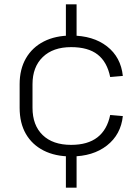

<svg xmlns="http://www.w3.org/2000/svg" viewBox="-20 -810 635 880"><path d="M331 -790V-639H282V-790ZM331 -101V50H282V-101ZM306 -93Q233 -93 180 -120Q127 -147 98.5 -196.5Q70 -246 70 -316V-424Q70 -493 99 -543Q128 -593 181 -620Q234 -647 306 -647Q407 -647 470.5 -597.5Q534 -548 543 -462L485 -457Q471 -526 427.5 -560Q384 -594 306 -594Q223 -594 176 -548.5Q129 -503 129 -424V-316Q129 -236 175.5 -191Q222 -146 306 -146Q382 -146 426.5 -180.5Q471 -215 485 -283L543 -278Q534 -193 470 -143Q406 -93 306 -93Z"/></svg>

Font: Pathway Extreme 8pt Thin 12pt Thin
Style: Regular
Weight: 250
Version: Version 1.001;gftools[0.9.26]